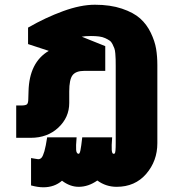

<svg xmlns="http://www.w3.org/2000/svg" viewBox="-20 -585 731 815"><path d="M100.1 -165 101.1 -196.8Q104 -320.3 187 -369.1L99.1 -397.9V-467.8Q172.9 -510.3 247.6 -537.6Q322.3 -564.9 382.8 -564.9Q448.2 -564.9 497.6 -548.3Q546.9 -531.7 575 -506.6Q603 -481.4 620.1 -445.8Q637.2 -410.2 642.6 -377.9Q647.9 -345.7 647.9 -309.1V22.9Q647.9 98.1 600.6 153.1Q553.2 208 475.1 208Q429.7 208 393.1 181.2Q355 208 314 208Q277.3 208 243.2 182.1Q210.9 210 164.1 210Q140.6 210 111.8 202.1V85.9Q117.7 86.4 127.9 88.6Q138.2 90.8 142.1 90.8Q150.9 90.8 156.7 84Q162.6 77.1 168.5 56.9Q174.3 36.6 180.2 -2H305.2Q301.8 35.2 303.2 51.5Q304.7 67.9 314 67.9Q318.4 67.9 321.5 52.7Q324.7 37.6 329.1 -2H456.1Q453.1 35.2 454.3 51.5Q455.6 67.9 461.9 67.9Q465.8 67.9 467.5 65.7Q469.2 63.5 470.2 53.2Q471.2 43 471.2 20V-305.2Q471.2 -323.7 470.9 -333.3Q470.7 -342.8 469.5 -357.7Q468.3 -372.6 465.3 -380.1Q462.4 -387.7 457.5 -397.7Q452.6 -407.7 445.1 -412.8Q437.5 -418 426.5 -423.1Q415.5 -428.2 400.4 -430.2Q385.3 -432.1 366.2 -432.1Q340.3 -432.1 327.1 -429.2L426.8 -389.2V-284.2H337.9Q302.2 -284.2 288.1 -265.9Q273.9 -247.6 273.9 -196.8V-147.9Q273.9 -86.4 227.5 -43.2Q181.2 0 110.8 0H48.8V-137.2H68.8Q88.9 -137.2 94.5 -142.3Q100.1 -147.5 100.1 -165Z"/></svg>

Font: LT Superior Black
Style: Regular
Weight: 900
Designer: Daniel Lyons
Foundry: LyonsType
Version: Version 2.005